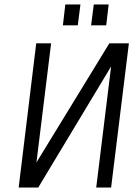

<svg xmlns="http://www.w3.org/2000/svg" viewBox="-20 -844 600 864"><path d="M152 0 480 -545 413 0H480L560 -649H472L144 -113L210 -649H143L64 0ZM330 -730 342 -824H274L263 -730ZM458 -730 469 -824H402L390 -730Z"/></svg>

Font: Gamestation Condensed
Style: Italic
Weight: 400
Width: 3
Designer: Jonas Hecksher
Foundry: Jonas Hecksher, Playtypeª, e-types AS
Version: Version 1.003